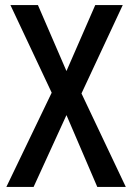

<svg xmlns="http://www.w3.org/2000/svg" viewBox="-20 -734 518 754"><path d="M474 0H362L241 -282L112 0H5L183 -370L21 -714H129L241 -455L354 -714H462L300 -367Z"/></svg>

Font: Noto Sans Lao Condensed Medium
Style: Regular
Weight: 500
Width: 3
Designer: Monotype Design Team
Foundry: Monotype Imaging Inc.
Version: Version 2.003; ttfautohint (v1.8.4.7-5d5b)